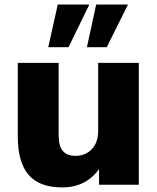

<svg xmlns="http://www.w3.org/2000/svg" viewBox="-20 -817 695 849"><path d="M58.6 -214.8V-539.1H239.3V-218.8Q239.3 -170.9 257.8 -149.4Q276.4 -127.9 313.5 -127.9Q358.4 -127.9 386.2 -157.7Q414.1 -187.5 414.1 -237.3V-539.1H593.8V0H418V-69.3Q359.4 11.7 254.9 11.7Q154.3 11.7 106.4 -43.9Q58.6 -99.6 58.6 -214.8ZM405.3 -796.9H545.9L452.1 -608.4H364.3ZM235.4 -796.9H375L283.2 -608.4H193.4Z"/></svg>

Font: Min Sans Black
Style: Regular
Weight: 900
Designer: Jinseong-Kim, NotoSansCJK, Nunito
Foundry: Jinseong-Kim
Version: Version 1.000